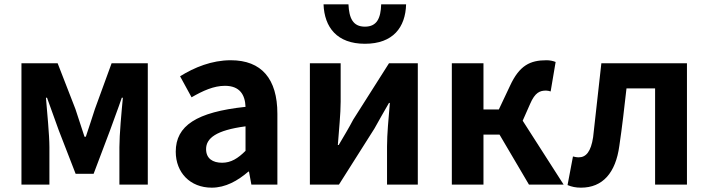

<svg xmlns="http://www.w3.org/2000/svg" viewBox="-20 -852 3268 886"><path d="M79 -560V0H208V-173C208 -230 197 -339 192 -401H197C213 -355 235 -297 251 -251L329 -50H412L488 -251C504 -297 526 -353 542 -401H547C541 -339 531 -230 531 -173V0H662V-560H495L418 -349C404 -303 389 -262 376 -221H370C357 -262 343 -303 328 -349L246 -560Z M957 14C1021 14 1077 -18 1126 -60H1129L1140 0H1260V-327C1260 -488 1187 -574 1045 -574C957 -574 877 -541 811 -500L864 -403C916 -433 966 -456 1018 -456C1087 -456 1111 -414 1113 -359C887 -335 791 -272 791 -152C791 -56 857 14 957 14ZM1005 -101C962 -101 931 -120 931 -164C931 -214 977 -251 1113 -269V-156C1078 -121 1046 -101 1005 -101Z M1410 -560V0H1544L1708 -259C1726 -292 1756 -344 1775 -377H1779C1773 -306 1766 -233 1766 -176V0H1908V-560H1775L1610 -300C1593 -267 1562 -215 1543 -183H1539C1544 -252 1552 -327 1552 -383V-560ZM1664 -650C1794 -650 1851 -726 1854 -832H1739C1737 -769 1720 -729 1664 -729C1608 -729 1591 -769 1588 -832H1473C1477 -726 1535 -650 1664 -650Z M2065 0H2211V-231H2285L2421 0H2581L2392 -295L2426 -372C2449 -426 2472 -434 2500 -434C2508 -434 2514 -432 2521 -430L2544 -566C2532 -571 2517 -574 2502 -574C2427 -574 2377 -551 2333 -455L2282 -347H2211V-560H2065Z M2661 14C2761 14 2821 -54 2838 -179C2851 -266 2861 -356 2871 -444H3003V0H3150V-560H2755C2742 -446 2730 -332 2717 -219C2707 -152 2684 -126 2651 -126C2640 -126 2632 -128 2624 -130L2599 2C2618 10 2637 14 2661 14Z"/></svg>

Font: Kinto Sans
Style: Bold
Weight: 700
Designer: Authors: Ryoko NISHIZUKA  (kana & ideographs); Paul D. Hunt (Latin, Greek & Cyrillic); Wenlong ZHANG  (bopomofo); Sandol
Foundry: Adobe Systems Incorporated, ookami Inc.
Version: Version 0.001